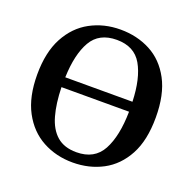

<svg xmlns="http://www.w3.org/2000/svg" viewBox="-124 -806 952 948"><g transform="rotate(20 352.5 -332.0)"><path d="M353 -627Q260 -627 220 -557.5Q180 -488 176 -366H529Q525 -488 485 -557.5Q445 -627 353 -627ZM353 -681Q440 -681 510.5 -644Q581 -607 622.5 -529.5Q664 -452 664 -332Q664 -212 622.5 -135Q581 -58 510.5 -20.5Q440 17 353 17Q266 17 195 -21.5Q124 -60 82.5 -137.5Q41 -215 41 -332Q41 -449 82.5 -526.5Q124 -604 195 -642.5Q266 -681 353 -681ZM353 -37Q448 -37 488 -111Q528 -185 530 -314H175Q177 -229 194.5 -166.5Q212 -104 250.5 -70.5Q289 -37 353 -37Z"/></g></svg>

Font: Source Serif 4 Semibold
Style: Regular
Weight: 600
Designer: Frank Grießhammer
Foundry: Adobe
Version: Version 4.005;hotconv 1.1.0;makeotfexe 2.6.0